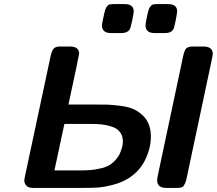

<svg xmlns="http://www.w3.org/2000/svg" viewBox="-20 -922 1064 942"><path d="M99.1 -37.1 102.1 -55.2 229 -649.9Q235.8 -680.7 249 -688Q258.8 -693.8 273.9 -693.8H323.2Q368.2 -693.8 368.2 -658.2Q368.2 -652.3 315.9 -409.2H424.8Q482.9 -409.2 504.4 -408.7Q525.9 -408.2 568.8 -403.1Q611.8 -397.9 638.4 -385Q665 -372.1 686 -350.1Q720.2 -313 720.2 -252Q720.2 -195.8 693.1 -139.4Q666 -83 612.8 -48.8Q577.6 -25.9 530.8 -14.4Q483.9 -2.9 454.8 -1.5Q425.8 0 376 0H143.1Q118.2 0 108.6 -12Q99.1 -23.9 99.1 -37.1ZM247.1 -85.9H370.1Q404.3 -85.9 425.5 -87.9Q446.8 -89.8 476.8 -96.4Q506.8 -103 529.3 -120.6Q551.8 -138.2 566.9 -166Q583 -203.1 583 -226.1Q583 -254.9 569.1 -273.4Q555.2 -292 529.1 -300.5Q502.9 -309.1 479.5 -311.5Q456.1 -314 421.9 -314H295.9ZM480 -798.8Q480 -802.7 491.2 -855Q496.1 -877.9 502.9 -887.9Q509.8 -897.9 516.8 -899.9Q523.9 -901.9 540 -901.9H591.8Q635.7 -901.9 636.2 -866.2Q636.2 -859.4 628.7 -821.8Q621.1 -784.2 615.2 -775.9Q604 -759.8 576.2 -759.8H523.9Q480 -759.8 480 -798.8ZM693.8 -798.8Q693.8 -807.6 704.1 -855Q709 -877.9 716.1 -887.9Q723.1 -897.9 730.5 -899.9Q737.8 -901.9 753.9 -901.9H805.2Q849.1 -901.9 849.1 -866.2Q849.1 -859.4 842 -821.8Q835 -784.2 829.1 -775.9Q817.9 -759.8 790 -759.8H737.8Q693.8 -759.8 693.8 -798.8ZM751 -37.1Q751 -45.9 754.9 -64L878.9 -647.9Q885.7 -678.7 895.8 -686.3Q905.8 -693.8 925.8 -693.8H978Q1023.9 -693.8 1023.9 -657.2Q1023.9 -652.3 1019 -628.9L895 -44.9Q892.1 -30.8 887.9 -22.5Q883.8 -14.2 880.9 -9.5Q877.9 -4.9 870.4 -2.9Q862.8 -1 860.4 -0.5Q857.9 0 846.2 0H795.9Q751 0 751 -37.1Z"/></svg>

Font: CMU Sans Serif
Style: BoldOblique
Weight: 700
Italic angle: -12°
Version: Version 0.7.0